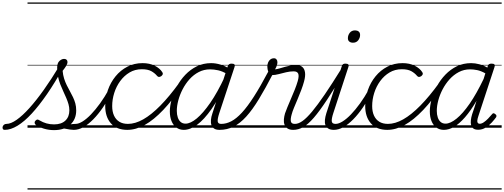

<svg xmlns="http://www.w3.org/2000/svg" viewBox="-221 -1026 4049 1542"><path d="M-183 17Q-194 17 -198 9.5Q-202 2 -200 -7Q-198 -16 -190 -23.5Q-182 -31 -169 -31Q-134 -31 -87 -64Q-40 -97 15 -158Q70 -219 130.5 -304Q191 -389 255 -495L285 -479Q220 -362 156.5 -270Q93 -178 34 -114Q-25 -50 -80 -16.5Q-135 17 -183 17ZM371 17Q357 17 341 14.5Q325 12 307.5 8.5Q290 5 268 2L292 -21Q313 -23 330 -25.5Q347 -28 360.5 -29.5Q374 -31 384 -31Q393 -31 397 -23.5Q401 -16 399.5 -7Q398 2 390.5 9.5Q383 17 371 17ZM213 19Q170 19 131 7Q92 -5 66 -23Q57 -32 57 -41Q57 -50 64 -57Q73 -66 79.5 -66Q86 -66 97 -59Q124 -43 152.5 -35Q181 -27 213 -27Q272 -27 304 -57.5Q336 -88 336 -140Q336 -165 329 -189.5Q322 -214 311 -239.5Q300 -265 287.5 -292Q275 -319 263.5 -348Q252 -377 245 -410.5Q238 -444 238 -481Q238 -520 256.5 -536.5Q275 -553 294 -553Q307 -553 314 -546Q321 -539 321 -528Q321 -514 310 -496Q299 -478 282 -457Q285 -423 294 -394.5Q303 -366 315.5 -341Q328 -316 341 -292.5Q354 -269 365.5 -245Q377 -221 384 -195.5Q391 -170 391 -139Q391 -68 343.5 -24.5Q296 19 213 19ZM0 486H550V496H0ZM0 -20H550V0H0ZM0 -505H550V-500H0ZM0 -1006H550V-996H0Z M372 17Q361 17 356 9.5Q351 2 352.5 -7Q354 -16 362.5 -23.5Q371 -31 386 -31Q411 -31 443 -51Q475 -71 510.5 -108Q546 -145 582.5 -195.5Q619 -246 653 -307Q658 -316 667 -315Q676 -314 682 -307.5Q688 -301 683 -292Q646 -222 607 -165Q568 -108 528 -67.5Q488 -27 449 -5Q410 17 372 17ZM550 486V496ZM550 -20V0ZM550 -505V-500ZM550 -1006V-996Z M802 17Q716 17 670 -35Q624 -87 624 -175Q624 -241 645.5 -302.5Q667 -364 707 -413Q747 -462 802 -490.5Q857 -519 924 -519Q980 -519 1021 -498.5Q1062 -478 1082 -447Q1088 -438 1086.5 -431Q1085 -424 1075 -415Q1064 -408 1056 -408Q1048 -408 1041 -416Q1022 -439 994 -454.5Q966 -470 918 -470Q863 -470 819.5 -444Q776 -418 744.5 -375Q713 -332 696.5 -279.5Q680 -227 680 -174Q680 -130 694.5 -98Q709 -66 737 -48.5Q765 -31 807 -31Q818 -31 822.5 -23.5Q827 -16 826 -6.5Q825 3 818.5 10Q812 17 802 17ZM550 486H1085V496H550ZM550 -20H1085V0H550ZM550 -505H1085V-500H550ZM550 -1006H1085V-996H550Z M801 17Q792 17 787.5 10Q783 3 783.5 -6.5Q784 -16 790 -23.5Q796 -31 806 -31Q865 -31 929.5 -67.5Q994 -104 1066.5 -177.5Q1139 -251 1218 -360Q1224 -368 1232.5 -366Q1241 -364 1246.5 -356.5Q1252 -349 1246 -341Q1165 -222 1089.5 -142.5Q1014 -63 942.5 -23Q871 17 801 17ZM1085 486V496ZM1085 -20V0ZM1085 -505V-500ZM1085 -1006V-996Z M1255 17Q1222 17 1196.5 -1Q1171 -19 1157 -52.5Q1143 -86 1143 -131Q1143 -175 1157.5 -227.5Q1172 -280 1199.5 -331.5Q1227 -383 1267.5 -425.5Q1308 -468 1360 -493.5Q1412 -519 1475 -519Q1511 -519 1551 -507Q1591 -495 1623 -472L1609 -428Q1566 -454 1531 -461.5Q1496 -469 1466 -469Q1417 -469 1375.5 -447.5Q1334 -426 1301.5 -390Q1269 -354 1246 -309.5Q1223 -265 1211 -220Q1199 -175 1199 -136Q1199 -106 1207 -82.5Q1215 -59 1230.5 -46Q1246 -33 1269 -33Q1309 -33 1359.5 -75Q1410 -117 1467.5 -200Q1525 -283 1583 -407L1601 -369Q1538 -236 1478 -150.5Q1418 -65 1362 -24Q1306 17 1255 17ZM1542 17Q1515 17 1499.5 7Q1484 -3 1477.5 -20.5Q1471 -38 1473 -62.5Q1475 -87 1485 -116L1608 -494Q1613 -506 1619.5 -510.5Q1626 -515 1639 -515Q1657 -515 1662 -508Q1667 -501 1663 -489L1540 -117Q1525 -71 1527.5 -51Q1530 -31 1555 -31Q1565 -31 1569.5 -23.5Q1574 -16 1572.5 -7Q1571 2 1563.5 9.5Q1556 17 1542 17ZM1085 486H1720V496H1085ZM1085 -20H1720V0H1085ZM1085 -505H1720V-500H1085ZM1085 -1006H1720V-996H1085Z M1542 17Q1529 17 1525 9.5Q1521 2 1524 -7Q1527 -16 1535 -23.5Q1543 -31 1556 -31Q1596 -31 1636.5 -52Q1677 -73 1721.5 -121Q1766 -169 1818 -250Q1870 -331 1933 -450Q1936 -456 1944 -458Q1952 -460 1961 -458.5Q1970 -457 1974.5 -452Q1979 -447 1973 -437Q1911 -317 1858.5 -230.5Q1806 -144 1756.5 -89.5Q1707 -35 1655 -9Q1603 17 1542 17ZM1720 486H1745V496H1720ZM1720 -20H1745V0H1720ZM1720 -505H1745V-500H1720ZM1720 -1006H1745V-996H1720Z M2134 17Q2105 17 2088 5.5Q2071 -6 2064 -25Q2057 -44 2059 -67.5Q2061 -91 2068 -115Q2075 -135 2087.5 -166Q2100 -197 2116 -233.5Q2132 -270 2146.5 -306.5Q2161 -343 2170 -374Q2182 -416 2174 -434.5Q2166 -453 2137 -453Q2108 -453 2076.5 -445.5Q2045 -438 2016.5 -430.5Q1988 -423 1966 -423Q1955 -423 1946 -431Q1937 -439 1932 -454Q1927 -469 1926 -491Q1926 -510 1932.5 -525Q1939 -540 1951 -549Q1963 -558 1980 -558Q1992 -558 1999.5 -549Q2007 -540 2007 -526Q2007 -517 2003.5 -503.5Q2000 -490 1988 -469Q2006 -471 2026 -477Q2046 -483 2067.5 -489Q2089 -495 2111.5 -499.5Q2134 -504 2156 -504Q2187 -504 2205.5 -489.5Q2224 -475 2228.5 -445.5Q2233 -416 2221 -372Q2213 -342 2199 -304.5Q2185 -267 2169 -229.5Q2153 -192 2140 -160.5Q2127 -129 2122 -109Q2111 -71 2115 -51Q2119 -31 2147 -31Q2157 -31 2160.5 -23.5Q2164 -16 2162.5 -7Q2161 2 2154 9.5Q2147 17 2134 17ZM1745 486H2313V496H1745ZM1745 -20H2313V0H1745ZM1745 -505H2313V-500H1745ZM1745 -1006H2313V-996H1745Z M2134 17Q2123 17 2118 9.5Q2113 2 2114.5 -7Q2116 -16 2124.5 -23.5Q2133 -31 2148 -31Q2176 -31 2209 -54.5Q2242 -78 2285.5 -130Q2329 -182 2387 -267Q2445 -352 2522 -476Q2528 -486 2537.5 -485Q2547 -484 2552.5 -476Q2558 -468 2552 -459Q2467 -318 2406 -225.5Q2345 -133 2299 -80Q2253 -27 2214 -5Q2175 17 2134 17ZM2312 486V496ZM2312 -20V0ZM2312 -505V-500ZM2312 -1006V-996Z M2461 17Q2433 17 2416.5 7Q2400 -3 2393 -21Q2386 -39 2388.5 -63.5Q2391 -88 2400 -117L2524 -494Q2528 -506 2534 -510.5Q2540 -515 2553 -515Q2570 -515 2576 -508.5Q2582 -502 2578 -491L2456 -118Q2441 -72 2443.5 -51.5Q2446 -31 2474 -31Q2485 -31 2489.5 -23.5Q2494 -16 2492 -7Q2490 2 2482.5 9.5Q2475 17 2461 17ZM2614 -683Q2596 -683 2584.5 -692Q2573 -701 2573 -719Q2573 -743 2588 -762.5Q2603 -782 2631 -782Q2648 -782 2659.5 -773Q2671 -764 2671 -745Q2671 -722 2656 -702.5Q2641 -683 2614 -683ZM2313 486H2638V496H2313ZM2313 -20H2638V0H2313ZM2313 -505H2638V-500H2313ZM2313 -1006H2638V-996H2313Z M2460 17Q2449 17 2444 9.5Q2439 2 2440.5 -7Q2442 -16 2450.5 -23.5Q2459 -31 2474 -31Q2499 -31 2531 -51Q2563 -71 2598.5 -108Q2634 -145 2670.5 -195.5Q2707 -246 2741 -307Q2746 -316 2755 -315Q2764 -314 2770 -307.5Q2776 -301 2771 -292Q2734 -222 2695 -165Q2656 -108 2616 -67.5Q2576 -27 2537 -5Q2498 17 2460 17ZM2638 486V496ZM2638 -20V0ZM2638 -505V-500ZM2638 -1006V-996Z M2890 17Q2804 17 2758 -35Q2712 -87 2712 -175Q2712 -241 2733.5 -302.5Q2755 -364 2795 -413Q2835 -462 2890 -490.5Q2945 -519 3012 -519Q3068 -519 3109 -498.5Q3150 -478 3170 -447Q3176 -438 3174.5 -431Q3173 -424 3163 -415Q3152 -408 3144 -408Q3136 -408 3129 -416Q3110 -439 3082 -454.5Q3054 -470 3006 -470Q2951 -470 2907.5 -444Q2864 -418 2832.5 -375Q2801 -332 2784.5 -279.5Q2768 -227 2768 -174Q2768 -130 2782.5 -98Q2797 -66 2825 -48.5Q2853 -31 2895 -31Q2906 -31 2910.5 -23.5Q2915 -16 2914 -6.5Q2913 3 2906.5 10Q2900 17 2890 17ZM2638 486H3173V496H2638ZM2638 -20H3173V0H2638ZM2638 -505H3173V-500H2638ZM2638 -1006H3173V-996H2638Z M2889 17Q2880 17 2875.5 10Q2871 3 2871.5 -6.5Q2872 -16 2878 -23.5Q2884 -31 2894 -31Q2953 -31 3017.5 -67.5Q3082 -104 3154.5 -177.5Q3227 -251 3306 -360Q3312 -368 3320.5 -366Q3329 -364 3334.5 -356.5Q3340 -349 3334 -341Q3253 -222 3177.5 -142.5Q3102 -63 3030.5 -23Q2959 17 2889 17ZM3173 486V496ZM3173 -20V0ZM3173 -505V-500ZM3173 -1006V-996Z M3344 17Q3310 17 3284.5 -1Q3259 -19 3245 -52.5Q3231 -86 3231 -131Q3231 -177 3245.5 -229.5Q3260 -282 3288 -333.5Q3316 -385 3356.5 -427Q3397 -469 3448.5 -494Q3500 -519 3563 -519Q3594 -519 3628.5 -510Q3663 -501 3693 -483L3697 -498Q3701 -508 3708 -511.5Q3715 -515 3727 -515Q3745 -515 3750 -508Q3755 -501 3751 -489L3621 -94Q3614 -73 3612.5 -59.5Q3611 -46 3616 -39Q3621 -32 3631 -32Q3647 -32 3664.5 -44Q3682 -56 3699 -73.5Q3716 -91 3730 -108Q3736 -116 3741.5 -116.5Q3747 -117 3755 -111Q3765 -104 3766 -97.5Q3767 -91 3763 -84Q3751 -67 3729.5 -43Q3708 -19 3680 -1.5Q3652 16 3620 16Q3595 16 3581.5 6.5Q3568 -3 3563 -20Q3558 -37 3560.5 -60Q3563 -83 3571 -109Q3580 -135 3589 -162Q3598 -189 3606 -216Q3559 -136 3513.5 -84Q3468 -32 3426 -7.5Q3384 17 3344 17ZM3287 -136Q3287 -106 3295 -82.5Q3303 -59 3318.5 -46Q3334 -33 3357 -33Q3396 -33 3446 -73.5Q3496 -114 3551 -193.5Q3606 -273 3663 -392L3677 -437Q3641 -457 3611 -463Q3581 -469 3554 -469Q3505 -469 3463.5 -447Q3422 -425 3389.5 -389Q3357 -353 3334 -309Q3311 -265 3299 -220Q3287 -175 3287 -136ZM3173 486H3808V496H3173ZM3173 -20H3808V0H3173ZM3173 -505H3808V-500H3173ZM3173 -1006H3808V-996H3173Z"/></svg>

Font: Playwrite CA Guides
Style: Regular
Weight: 400
Designer: Veronika Burian, José Scaglione
Foundry: TypeTogether
Version: Version 1.003